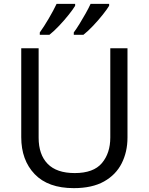

<svg xmlns="http://www.w3.org/2000/svg" viewBox="-20 -964 771 994"><path d="M640 -252Q640 -178 610 -118.5Q580 -59 518.5 -24.5Q457 10 362 10Q229 10 159.5 -62.5Q90 -135 90 -254V-714H180V-251Q180 -164 226.5 -116Q273 -68 367 -68Q464 -68 507.5 -119.5Q551 -171 551 -252V-714H640ZM545 -934Q535 -917 512 -888Q489 -859 462 -830.5Q435 -802 412 -784H362V-796Q376 -815 392 -841Q408 -867 423.5 -894.5Q439 -922 449 -944H545ZM369 -934Q359 -917 336 -888Q313 -859 286 -830.5Q259 -802 236 -784H186V-796Q207 -825 232 -867.5Q257 -910 273 -944H369Z"/></svg>

Font: Noto Sans Chorasmian
Style: Regular
Weight: 400
Designer: Federico Parra Barrios
Foundry: Google LLC
Version: Version 1.004; ttfautohint (v1.8.4.7-5d5b)